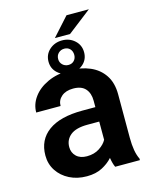

<svg xmlns="http://www.w3.org/2000/svg" viewBox="-122 -895 781 985"><g transform="rotate(-15 268.5 -402.5)"><path d="M368.2 0Q358.9 -19 354 -50.8Q332 -25.9 298.1 -8.1Q264.2 9.8 216.3 9.8Q165 9.8 124.5 -10.7Q84 -31.2 60.5 -66.9Q37.1 -102.5 37.1 -147.9Q37.1 -231 99.4 -276.4Q161.6 -321.8 280.3 -321.8H349.1V-356Q349.1 -396 328.1 -419.7Q307.1 -443.4 263.2 -443.4Q224.1 -443.4 201.2 -423.8Q178.2 -404.3 178.2 -373.5H48.8Q48.8 -417.5 76.2 -454.8Q103.5 -492.2 153.3 -515.1Q203.1 -538.1 270.5 -538.1Q330.6 -538.1 377.7 -517.8Q424.8 -497.6 451.9 -456.8Q479 -416 479 -355V-124.5Q479 -48.8 499.5 -8.3V0ZM242.7 -89.4Q281.7 -89.4 309.6 -107.7Q337.4 -126 349.1 -148.4V-245.1H286.6Q225.6 -245.1 196 -221.2Q166.5 -197.3 166.5 -158.2Q166.5 -128.4 186.8 -108.9Q207 -89.4 242.7 -89.4ZM240.2 -717.8 328.1 -815.4H446.8L320.8 -717.8ZM177.2 -608.9Q177.2 -647 204.8 -671.9Q232.4 -696.8 272.5 -696.8Q311.5 -696.8 338.9 -671.9Q366.2 -647 366.2 -608.9Q366.2 -570.8 338.9 -546.6Q311.5 -522.5 272.5 -522.5Q232.4 -522.5 204.8 -546.9Q177.2 -571.3 177.2 -608.9ZM228.5 -608.9Q228.5 -590.8 241.2 -578.6Q253.9 -566.4 272.5 -566.4Q291 -566.4 302.5 -578.6Q314 -590.8 314 -608.9Q314 -628.4 302.5 -640.6Q291 -652.8 272.5 -652.8Q253.9 -652.8 241.2 -640.6Q228.5 -628.4 228.5 -608.9Z"/></g></svg>

Font: Vazirmatn FD SemiBold
Style: Regular
Weight: 600
Designer: Saber Rastikerdar
Foundry: Saber Rastikerdar
Version: Version 33.001